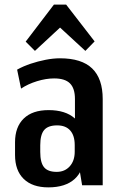

<svg xmlns="http://www.w3.org/2000/svg" viewBox="-20 -801 523 830"><path d="M304 -187V-373Q304 -419 282.5 -440.5Q261 -462 214 -462Q179 -462 140 -450Q101 -438 71 -418L54 -500Q81 -515 112.5 -525.5Q144 -536 177 -542.5Q210 -549 239 -549Q333 -549 378.5 -505Q424 -461 424 -373V0H335ZM189 9Q120 9 82.5 -27.5Q45 -64 45 -131V-186Q45 -252 82.5 -288.5Q120 -325 190 -325Q263 -325 303 -289.5Q343 -254 343 -187V-132Q343 -64 303 -27.5Q263 9 189 9ZM225 -58Q260 -58 281.5 -82Q303 -106 303 -145V-174Q303 -215 283.5 -237Q264 -259 227 -259Q188 -259 171 -239Q154 -219 154 -173V-144Q154 -98 170.5 -78Q187 -58 225 -58ZM91 -621 213 -781H266L389 -622L349 -581L209 -710H270L131 -581Z"/></svg>

Font: Pathway Extreme Condensed SemiBold
Style: Regular
Weight: 600
Width: 3
Version: Version 1.001;gftools[0.9.26]